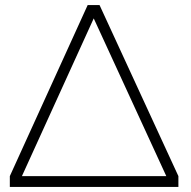

<svg xmlns="http://www.w3.org/2000/svg" viewBox="-20 -742 759 762"><path d="M352 -669 640 -43H67ZM688 0V-43L375 -722H328L19 -43V0Z"/></svg>

Font: Perun ExtraLight
Style: Regular
Weight: 200
Foundry: Copyright (c) Stefan Peev, Context Ltd, 2016
Version: Version 1.089